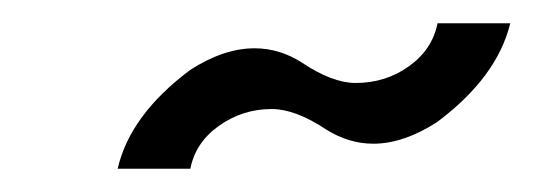

<svg xmlns="http://www.w3.org/2000/svg" viewBox="-20 -395 458 165"><path d="M143.6 -250H81.1Q91.8 -296.4 143.6 -335Q172.4 -353.5 198.7 -353.5Q220.2 -353.5 239.3 -341.3Q265.6 -323.7 285.6 -323.7Q311.5 -323.7 331.5 -338.1Q351.6 -352.5 356 -375H418.5Q407.2 -328.6 355.5 -290Q326.7 -271.5 300.8 -271.5Q279.8 -271.5 260.3 -283.7Q233.9 -301.3 213.4 -301.3Q188.5 -301.3 168.2 -286.9Q147.9 -272.5 143.6 -250Z"/></svg>

Font: Juliett
Style: Italic
Weight: 400
Italic angle: -11.25°
Designer: GGBotNet
Foundry: GGBotNet
Version: 0.60